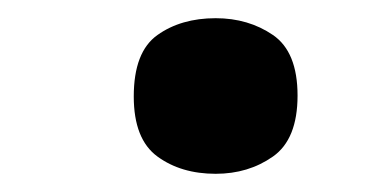

<svg xmlns="http://www.w3.org/2000/svg" viewBox="-20 -182 409 211"><path d="M217 9Q179 9 153 -10Q127 -29 127 -76Q127 -125 153 -143.5Q179 -162 217 -162Q253 -162 280 -143.5Q307 -125 307 -77Q307 -29 280 -10Q253 9 217 9Z"/></svg>

Font: Noto Serif Gujarati ExtraBold
Style: Regular
Weight: 800
Version: Version 2.102